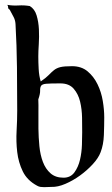

<svg xmlns="http://www.w3.org/2000/svg" viewBox="-20 -771 461 792"><path d="M10 -751Q33 -747 56.5 -748.5Q80 -750 103 -746Q123 -734 131 -707.5Q139 -681 140.5 -650Q142 -619 140 -589Q138 -559 138 -538Q138 -515 139.5 -486.5Q141 -458 148 -435Q170 -450 181 -461.5Q192 -473 202.5 -481.5Q213 -490 228.5 -494Q244 -498 277 -498Q316 -498 341.5 -476.5Q367 -455 382.5 -423Q398 -391 404 -354.5Q410 -318 410 -287Q410 -254 408.5 -214Q407 -174 395 -143Q386 -119 362.5 -93.5Q339 -68 310 -47Q281 -26 249.5 -12.5Q218 1 192 0Q184 0 177 0.5Q170 1 162 1Q154 1 147 0Q140 -1 133 -5Q92 -27 74 -64Q56 -101 51 -144Q46 -187 48.5 -231.5Q51 -276 51 -315Q51 -403 50 -493.5Q49 -584 44 -672Q43 -689 35 -703Q27 -717 20 -731Q13 -735 13.5 -740.5Q14 -746 10 -751ZM138 -361Q139 -340 138.5 -308Q138 -276 138.5 -240Q139 -204 142.5 -168Q146 -132 157 -103Q168 -74 188.5 -56Q209 -38 242 -38Q271 -38 287 -60Q303 -82 310 -112Q317 -142 318 -173.5Q319 -205 319 -225Q319 -251 318.5 -285.5Q318 -320 310.5 -351.5Q303 -383 284 -405Q265 -427 229 -427Q187 -427 170.5 -425.5Q154 -424 149.5 -417Q145 -410 145.5 -397Q146 -384 138 -361Z"/></svg>

Font: Augsburger Schrift CAT
Style: Regular
Weight: 400
Designer: Peter Wiegel nach Roos&Junge Offenbach
Foundry: CAT-Fonts, Peter Wiegel
Version: Version 1.000